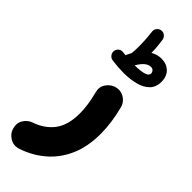

<svg xmlns="http://www.w3.org/2000/svg" viewBox="-346 -749 1092 1092"><g transform="rotate(45 200.5 -203.0)"><path d="M91.3 -455.6Q93.3 -471.2 105.7 -480.7Q118.2 -490.2 133.3 -487.8Q144.5 -486.3 155.3 -485.4Q156.2 -489.7 158.2 -493.7Q164.1 -506.3 170.9 -518.1Q170.9 -520.5 171.4 -522.5Q172.9 -533.7 173.3 -546.1Q173.8 -558.6 173.8 -573.7Q173.8 -606.4 171.4 -638.2Q168.9 -669.9 166.5 -688Q164.6 -703.1 174.6 -715.1Q184.6 -727.1 198.2 -729Q215.3 -731.4 227.5 -720.9Q239.7 -710.4 241.7 -695.3Q244.6 -677.2 247.1 -651.4Q249.5 -625.5 249.5 -603Q249.5 -601.1 249.5 -599.1Q280.8 -616.7 314 -616.7Q355 -616.7 380.9 -591.6Q406.7 -566.4 406.7 -523.4Q406.7 -479.5 380.9 -453.9Q355 -428.2 312 -417.2Q269 -406.2 216.8 -406.2Q173.8 -406.2 123.5 -413.1Q108.4 -415.5 98.9 -428Q89.4 -440.4 91.3 -455.6ZM304.7 -541Q266.6 -541 232.4 -481.4Q253.9 -481.4 276.9 -483.9Q299.8 -486.3 315.7 -493.7Q331.5 -501 331.5 -516.1Q331.5 -524.4 324.5 -532.7Q317.4 -541 304.7 -541ZM235.8 -314.5Q262.7 -324.2 285.9 -317.6Q309.1 -311 325 -294.4Q340.8 -277.8 345.7 -257.3Q371.6 -159.2 371.6 -68.4Q371.6 34.7 337.4 111.8Q303.2 189 242.9 240.5Q182.6 292 105 317.9Q67.9 330.1 37.6 311.8Q7.3 293.5 -1.5 263.7Q-12.7 224.6 5.4 196.5Q23.4 168.5 51.3 159.2Q123.5 134.8 164.6 80.8Q205.6 26.9 205.6 -68.4Q205.6 -133.3 184.1 -215.3Q174.3 -252.4 192.6 -278.8Q210.9 -305.2 235.8 -314.5Z"/></g></svg>

Font: Mikhak Black
Style: Regular
Weight: 900
Designer: Amin Abedi
Version: Version 3.3